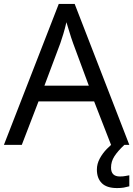

<svg xmlns="http://www.w3.org/2000/svg" viewBox="-20 -737 679 977"><path d="M545 0 459 -221H176L91 0H0L279 -717H360L638 0ZM352 -517Q349 -525 342 -546Q335 -567 328.5 -589.5Q322 -612 318 -624Q311 -593 302 -563.5Q293 -534 287 -517L206 -301H432ZM545 116Q545 161 590 161Q607 161 618.5 158.5Q630 156 638 155V211Q624 215 610 217.5Q596 220 576 220Q523 220 498 195Q473 170 473 126Q473 97 487.5 70Q502 43 523.5 21Q545 -1 565 -15L613 0Q579 32 562 58.5Q545 85 545 116Z"/></svg>

Font: Noto Sans Tifinagh Adrar
Style: Regular
Weight: 400
Designer: JamraPatel
Foundry: JamraPatel LLC
Version: Version 2.006; ttfautohint (v1.8.4.7-5d5b)